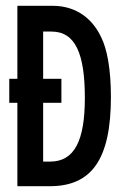

<svg xmlns="http://www.w3.org/2000/svg" viewBox="-20 -643 415 663"><path d="M40 0H152C296 0 363 -92 363 -308C363 -407 349 -475 330 -513C305 -568 253 -623 161 -623H40V-371H12V-288H40ZM129 -85V-288H192V-371H129V-534H158C241 -534 273 -456 273 -305C273 -157 237 -85 153 -85Z"/></svg>

Font: Inconsolata Condensed
Style: Bold
Weight: 700
Width: 3
Monospace: yes
Designer: Raph Levien, Cyreal, Brenton Simpson
Foundry: Raph Levien, Cyreal, Google
Version: Version 3.100